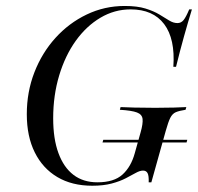

<svg xmlns="http://www.w3.org/2000/svg" viewBox="-20 -602 654 634"><path d="M318.5 -131.5 321 -140.3H598.4L596 -131.5ZM284.7 11.3Q217.7 11.3 169.4 -17.3Q121 -46 94.8 -98.8Q68.5 -151.6 68.5 -225Q68.5 -298.4 93.5 -362.9Q118.5 -427.4 162.9 -476.6Q207.3 -525.8 266.1 -554Q325 -582.3 391.9 -582.3Q433.1 -582.3 460.5 -573.8Q487.9 -565.3 506.5 -554Q525 -542.7 538.7 -534.3Q552.4 -525.8 566.1 -525.8Q578.2 -525.8 586.3 -535.9Q594.4 -546 604.8 -571H613.7Q600.8 -529 587.5 -481.5Q574.2 -433.9 561.3 -381.5H552.4Q558.9 -473.4 522.2 -522.2Q485.5 -571 411.3 -571Q358.1 -571 311.7 -543.5Q265.3 -516.1 230.2 -467.3Q195.2 -418.5 175.4 -352.8Q155.6 -287.1 155.6 -211.3Q155.6 -143.5 173 -96.4Q190.3 -49.2 222.6 -24.6Q254.8 0 301.6 0Q356.5 0 384.7 -25.8Q412.9 -51.6 425 -96L444.4 -165.3Q452.4 -193.5 450.8 -208.9Q449.2 -224.2 432.3 -230.6Q415.3 -237.1 375.8 -239.5L378.2 -248.4Q393.5 -247.6 423.8 -246.8Q454 -246 492.7 -246Q529.8 -246 554.4 -246.8Q579 -247.6 595.2 -248.4L592.7 -239.5Q571.8 -236.3 560.5 -231.5Q549.2 -226.6 542.3 -212.9Q535.5 -199.2 527.4 -170.2L479.8 0H471Q471.8 -21.8 467.3 -30.2Q462.9 -38.7 452.4 -38.7Q441.9 -38.7 428.2 -31Q414.5 -23.4 395.2 -13.3Q375.8 -3.2 348.8 4Q321.8 11.3 284.7 11.3Z"/></svg>

Font: Playfair 144pt
Style: Italic
Weight: 400
Italic angle: -15.6°
Designer: Claus Eggers Sørensen
Foundry: Claus Eggers Sørensen
Version: Version 2.001;gftools[0.9.30]